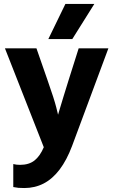

<svg xmlns="http://www.w3.org/2000/svg" viewBox="-20 -751 572 969"><path d="M5 -507 201 -8Q182 37 154 59Q126 81 81 81Q63 81 47 77V193Q62 196 73 197Q84 198 103 198Q156 198 200.5 175Q245 152 281 104.5Q317 57 344 -15L527 -507H377L327 -349Q311 -298 300.5 -263.5Q290 -229 284 -209Q278 -189 275.5 -180.5Q273 -172 273 -172Q273 -172 271 -180.5Q269 -189 264 -209Q259 -229 248 -263.5Q237 -298 219 -349L164 -507ZM224 -554 310 -731H456L345 -554Z"/></svg>

Font: Hind Variable Light
Style: Regular
Weight: 300
Designer: Manushi Parikh, Satya Rajpurohit
Foundry: Indian Type Foundry
Version: Version 3.000